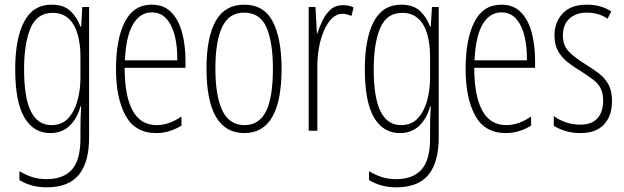

<svg xmlns="http://www.w3.org/2000/svg" viewBox="-20 -559 2670 821"><path d="M201 -539Q253 -539 282 -511Q311 -483 324 -445H327L332 -529H361V29Q361 134 317.5 188Q274 242 179 242Q114 242 63 211V173Q92 190 119 198.5Q146 207 179 207Q251 207 287.5 166Q324 125 324 33V-8Q324 -30 324.5 -52Q325 -74 327 -104H324Q311 -54 278.5 -22Q246 10 195 10Q123 10 84 -57Q45 -124 45 -263Q45 -393 83 -466Q121 -539 201 -539ZM205 -504Q138 -504 110.5 -438.5Q83 -373 83 -263Q83 -140 112.5 -82Q142 -24 200 -24Q245 -24 272 -53.5Q299 -83 311.5 -129.5Q324 -176 324 -226V-317Q324 -370 312 -412.5Q300 -455 273.5 -479.5Q247 -504 205 -504Z M629 -539Q682 -539 713.5 -505.5Q745 -472 759 -418Q773 -364 773 -303V-269H513Q513 -149 547 -86.5Q581 -24 650 -24Q703 -24 756 -61V-22Q734 -8 706.5 1Q679 10 648 10Q558 10 517 -64.5Q476 -139 476 -264Q476 -391 513.5 -465Q551 -539 629 -539ZM629 -506Q579 -506 549 -455.5Q519 -405 514 -301H738Q739 -357 728 -403.5Q717 -450 692.5 -478Q668 -506 629 -506Z M1184 -265Q1184 10 1025 10Q863 10 863 -267Q863 -400 902.5 -469.5Q942 -539 1024 -539Q1109 -539 1146.5 -466.5Q1184 -394 1184 -265ZM901 -267Q901 -148 931 -86Q961 -24 1025 -24Q1088 -24 1117.5 -83Q1147 -142 1147 -266Q1147 -378 1119.5 -441.5Q1092 -505 1024 -505Q959 -505 930 -443.5Q901 -382 901 -267Z M1446 -537Q1456 -537 1468.5 -535Q1481 -533 1492 -527L1483 -491Q1476 -494 1466 -497Q1456 -500 1445 -500Q1419 -500 1399 -480Q1379 -460 1365 -427.5Q1351 -395 1344 -355.5Q1337 -316 1337 -278V0H1300V-529H1329L1335 -416H1337Q1346 -444 1359.5 -472Q1373 -500 1394 -518.5Q1415 -537 1446 -537Z M1696 -539Q1748 -539 1777 -511Q1806 -483 1819 -445H1822L1827 -529H1856V29Q1856 134 1812.5 188Q1769 242 1674 242Q1609 242 1558 211V173Q1587 190 1614 198.5Q1641 207 1674 207Q1746 207 1782.5 166Q1819 125 1819 33V-8Q1819 -30 1819.5 -52Q1820 -74 1822 -104H1819Q1806 -54 1773.5 -22Q1741 10 1690 10Q1618 10 1579 -57Q1540 -124 1540 -263Q1540 -393 1578 -466Q1616 -539 1696 -539ZM1700 -504Q1633 -504 1605.5 -438.5Q1578 -373 1578 -263Q1578 -140 1607.5 -82Q1637 -24 1695 -24Q1740 -24 1767 -53.5Q1794 -83 1806.5 -129.5Q1819 -176 1819 -226V-317Q1819 -370 1807 -412.5Q1795 -455 1768.5 -479.5Q1742 -504 1700 -504Z M2124 -539Q2177 -539 2208.5 -505.5Q2240 -472 2254 -418Q2268 -364 2268 -303V-269H2008Q2008 -149 2042 -86.5Q2076 -24 2145 -24Q2198 -24 2251 -61V-22Q2229 -8 2201.5 1Q2174 10 2143 10Q2053 10 2012 -64.5Q1971 -139 1971 -264Q1971 -391 2008.5 -465Q2046 -539 2124 -539ZM2124 -506Q2074 -506 2044 -455.5Q2014 -405 2009 -301H2233Q2234 -357 2223 -403.5Q2212 -450 2187.5 -478Q2163 -506 2124 -506Z M2597 -127Q2597 -64 2563 -27Q2529 10 2462 10Q2425 10 2396 0.5Q2367 -9 2348 -21V-63Q2370 -46 2399.5 -36Q2429 -26 2461 -26Q2510 -26 2534.5 -53Q2559 -80 2559 -128Q2559 -160 2548.5 -181Q2538 -202 2517.5 -217.5Q2497 -233 2468 -252Q2434 -272 2407.5 -293Q2381 -314 2366 -341Q2351 -368 2351 -408Q2351 -463 2385.5 -501Q2420 -539 2490 -539Q2550 -539 2594 -510L2578 -479Q2541 -505 2489 -505Q2443 -505 2415 -479.5Q2387 -454 2387 -407Q2387 -366 2410.5 -340.5Q2434 -315 2482 -285Q2515 -265 2541 -245Q2567 -225 2582 -197.5Q2597 -170 2597 -127Z"/></svg>

Font: Noto Sans Gujarati ExtraCondensed ExtraLight
Style: Regular
Weight: 200
Width: 2
Designer: Jelle Bosma - Monotype Design Team, Universal Thirst
Foundry: Monotype Imaging Inc.
Version: Version 2.106; ttfautohint (v1.8.4.7-5d5b)